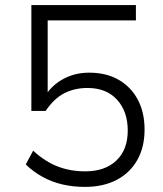

<svg xmlns="http://www.w3.org/2000/svg" viewBox="-20 -725 640 753"><path d="M313 8Q267 8 225.5 -1.5Q184 -11 147.5 -31Q111 -51 81 -80L110 -134Q157 -91 206.5 -72Q256 -53 314 -53Q392 -53 436.5 -95.5Q481 -138 481 -213Q481 -288 439 -334Q397 -380 323 -380Q273 -380 232.5 -359.5Q192 -339 159 -290H103V-705H513V-645H167V-353H160Q185 -392 229.5 -416Q274 -440 330 -440Q397 -440 445.5 -412Q494 -384 520.5 -334Q547 -284 547 -217Q547 -148 518.5 -97.5Q490 -47 437.5 -19.5Q385 8 313 8Z"/></svg>

Font: Nunito Sans 9pt Light
Style: Regular
Weight: 300
Version: Version 3.101;gftools[0.9.27]